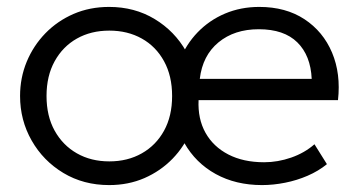

<svg xmlns="http://www.w3.org/2000/svg" viewBox="-20 -520 1037 555"><path d="M295.5 15Q221.5 15 163.2 -20Q105 -55 71.5 -113.8Q38 -172.5 38 -242.5Q38 -295 57.2 -341.5Q76.5 -388 111.2 -423.8Q146 -459.5 192.8 -479.8Q239.5 -500 295.5 -500Q369 -500 427 -465Q485 -430 518.2 -371.2Q551.5 -312.5 551.5 -242.5Q551.5 -190.5 532.5 -143.8Q513.5 -97 478.8 -61.2Q444 -25.5 397.5 -5.2Q351 15 295.5 15ZM296 -53.5Q349 -53.5 390 -76.8Q431 -100 454.2 -142.2Q477.5 -184.5 477.5 -242.5Q477.5 -300.5 454.2 -343Q431 -385.5 390 -408.5Q349 -431.5 296 -431.5Q243 -431.5 202.2 -408.5Q161.5 -385.5 138 -343Q114.5 -300.5 114.5 -242.5Q114.5 -184.5 138 -142.2Q161.5 -100 202.2 -76.8Q243 -53.5 296 -53.5ZM737.5 15Q661.5 15 603.5 -17Q545.5 -49 512.8 -106.8Q480 -164.5 480 -241Q480 -296.5 498.8 -344Q517.5 -391.5 551.2 -426.5Q585 -461.5 630.5 -480.8Q676 -500 729.5 -500Q806 -500 860 -464.5Q914 -429 939.8 -368Q965.5 -307 957 -230.5H554Q551.5 -176.5 574 -136.2Q596.5 -96 640 -73.5Q683.5 -51 743.5 -51Q783 -51 821.8 -64.5Q860.5 -78 889 -103L925 -45.5Q900.5 -25.5 869.2 -12Q838 1.5 804 8.2Q770 15 737.5 15ZM557.5 -292H881Q878 -359.5 839.5 -397.5Q801 -435.5 728 -435.5Q657.5 -435.5 611.5 -397.5Q565.5 -359.5 557.5 -292Z"/></svg>

Font: Geologica Roman ExtraLight
Style: Regular
Weight: 250
Designer: Sindre Bremnes, Frode Helland
Foundry: Monokrom Skriftforlag AS
Version: Version 1.010;gftools[0.9.28]